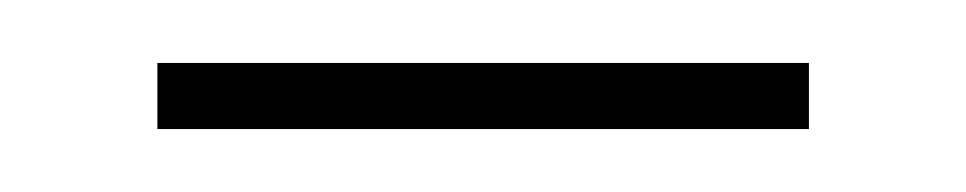

<svg xmlns="http://www.w3.org/2000/svg" viewBox="-20 -726 307 61"><path d="M237 -685H30V-706H237Z"/></svg>

Font: FiraGO Thin
Style: Regular
Weight: 100
Designer: bBox Type
Foundry: bBox Type GmbH
Version: Version 1.001;PS 001.001;hotconv 1.0.88;makeotf.lib2.5.64775